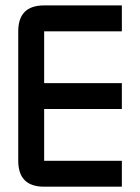

<svg xmlns="http://www.w3.org/2000/svg" viewBox="-20 -704 528 724"><path d="M146.5 -683.6H439.5V-585.9H146.5V-390.6H439.5V-293H146.5V-97.7H439.5V0H146.5Q48.8 0 48.8 -97.7V-585.9Q48.8 -683.6 146.5 -683.6Z"/></svg>

Font: BabelStone Runic Beagnoth
Style: Regular
Weight: 400
Designer: Andrew West
Foundry: BabelStone
Version: Version 7.004;November 9, 2023